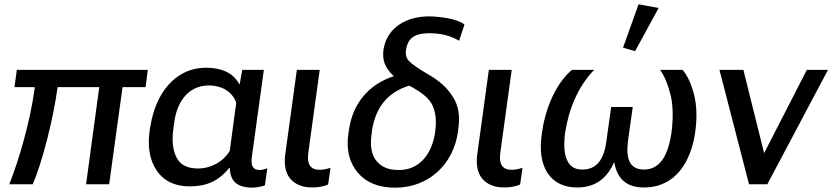

<svg xmlns="http://www.w3.org/2000/svg" viewBox="-20 -854 3858 890"><path d="M665 -530H58L47 -450H135C141 -450 142 -449 141 -446C120 -291 68 -112 23 0H132C175 -100 226 -296 247 -450H440L379 0H486L548 -450H655Z M859 10C938 10 994 -15 1044 -77H1045C1047 -12 1079 12 1142 16C1171 16 1196 10 1208 5L1219 -74C1209 -70 1195 -66 1184 -66C1170 -66 1159 -70 1153 -79C1146 -88 1144 -105 1148 -131L1203 -530H1103L1091 -464H1089C1059 -522 997 -540 936 -540C784 -540 700 -410 678 -273L675 -257C662 -177 673 -113 706 -64C739 -15 791 10 859 10ZM898 -73C850 -73 817 -89 800 -121C782 -153 776 -197 783 -252L787 -281C797 -373 847 -458 949 -458C1004 -458 1057 -432 1075 -377L1045 -155C1015 -104 957 -73 898 -73Z M1426 15C1457 15 1486 9 1501 1L1512 -76C1496 -71 1479 -67 1462 -67C1440 -67 1426 -73 1417 -86C1408 -99 1405 -121 1410 -152L1462 -530H1356L1304 -151C1294 -94 1303 -52 1326 -25C1349 1 1382 15 1426 15Z M1812 16C1967 16 2082 -92 2103 -244L2105 -262C2113 -321 2104 -368 2078 -407C2053 -447 2016 -480 1967 -508C1919 -536 1891 -556 1877 -570C1864 -583 1859 -600 1862 -621C1869 -676 1901 -700 1970 -700C2025 -700 2070 -688 2108 -665L2133 -740C2099 -769 2010 -778 1967 -778C1869 -778 1775 -730 1758 -626C1753 -591 1758 -562 1775 -537C1783 -524 1793 -512 1806 -501C1688 -463 1613 -372 1597 -248L1595 -236C1584 -161 1599 -101 1638 -54C1677 -8 1734 16 1812 16ZM1982 -371C1999 -338 2004 -298 1998 -251L1996 -234C1981 -144 1928 -66 1829 -66C1788 -66 1752 -75 1725 -108C1702 -136 1694 -178 1703 -237L1704 -247C1720 -353 1774 -426 1877 -457C1932 -428 1967 -400 1982 -371Z M2316 15C2347 15 2376 9 2391 1L2402 -76C2386 -71 2369 -67 2352 -67C2330 -67 2316 -73 2307 -86C2298 -99 2295 -121 2300 -152L2352 -530H2246L2194 -151C2184 -94 2193 -52 2216 -25C2239 1 2272 15 2316 15Z M2655 15C2736 15 2792 -23 2827 -103C2841 -22 2887 15 2965 15C3113 15 3182 -106 3202 -237C3212 -307 3210 -365 3197 -416C3184 -466 3167 -504 3144 -530H3040C3063 -498 3078 -456 3090 -408C3100 -359 3101 -302 3092 -235C3081 -164 3054 -68 2966 -68C2901 -68 2880 -113 2891 -201L2913 -358H2813L2791 -201C2780 -113 2745 -68 2679 -68C2645 -68 2622 -82 2609 -111C2595 -139 2593 -181 2599 -235C2615 -343 2657 -451 2734 -530H2631C2551 -463 2505 -338 2492 -237C2480 -157 2489 -97 2518 -52C2548 -8 2593 15 2655 15ZM2924 -617 3033 -817 2940 -834 2868 -633Z M3720 -530 3522 -144 3426 -530H3315L3452 0H3537L3818 -530Z"/></svg>

Font: Cheyenne Sans Medium
Style: Italic
Weight: 500
Italic angle: -8.13011°
Designer: The Public Sans project authors (U.S. Web Design System), Libre Franklin designed by Pablo Impallari and Rodrigo Fuenzal
Foundry: The Cheyenne Sans Project Authors
Version: Version 2.007